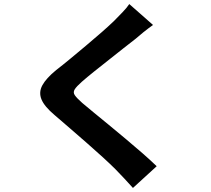

<svg xmlns="http://www.w3.org/2000/svg" viewBox="-20 -844 1040 946"><path d="M734 -721Q710 -704 687 -685.5Q664 -667 647 -652Q622 -633 587.5 -605.5Q553 -578 515.5 -548.5Q478 -519 443 -491Q408 -463 383 -441Q357 -418 348 -403.5Q339 -389 348.5 -375Q358 -361 385 -337Q407 -318 441.5 -290Q476 -262 516.5 -228.5Q557 -195 599.5 -159.5Q642 -124 681.5 -89.5Q721 -55 752 -25L635 82Q593 35 548 -11Q525 -34 488.5 -67.5Q452 -101 409.5 -138Q367 -175 325 -211.5Q283 -248 249 -277Q199 -319 184.5 -354Q170 -389 188.5 -423.5Q207 -458 257 -499Q287 -522 325 -553.5Q363 -585 403 -618.5Q443 -652 479 -683.5Q515 -715 540 -739Q562 -761 584 -784Q606 -807 617 -824Z"/></svg>

Font: Noto Sans SC Thin
Style: Bold
Weight: 700
Version: Version 2.004-H2;hotconv 1.0.118;makeotfexe 2.5.65603